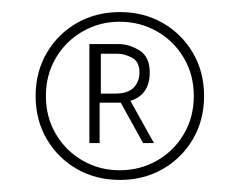

<svg xmlns="http://www.w3.org/2000/svg" viewBox="-20 -718 398 318"><path d="M179 -420Q139 -420 107.5 -438Q76 -456 57.5 -487.5Q39 -519 39 -559Q39 -599 57.5 -630.5Q76 -662 107.5 -680Q139 -698 179 -698Q218 -698 249.5 -680Q281 -662 299.5 -630.5Q318 -599 318 -559Q318 -519 299.5 -487.5Q281 -456 249.5 -438Q218 -420 179 -420ZM178 -436Q212 -436 240 -452Q268 -468 284.5 -496Q301 -524 301 -559Q301 -594 284.5 -622Q268 -650 240 -666Q212 -682 178 -682Q145 -682 117 -666Q89 -650 72.5 -622Q56 -594 56 -559Q56 -524 72.5 -496Q89 -468 117 -452Q145 -436 178 -436ZM128 -645H176Q194 -645 211 -634.5Q228 -624 228 -598Q228 -561 196 -551L235 -481H217L180 -548Q176 -548 172 -548H145V-481H128ZM171 -563Q192 -563 201.5 -573Q211 -583 211 -598Q211 -616 198.5 -622.5Q186 -629 175 -629H147V-563Z"/></svg>

Font: Synthetic Thin
Style: Regular
Weight: 100
Designer: Santiago Orozco
Foundry: Typemade
Version: Version 2.000; ttfautohint (v1.8.4.7-5d5b)